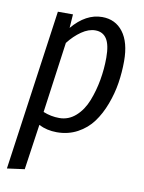

<svg xmlns="http://www.w3.org/2000/svg" viewBox="-85 -596 653 869"><g transform="rotate(10 242.0 -162.0)"><path d="M7.8 212.9 111.8 -525.9H181.2L176.8 -462.9Q239.3 -537.1 314 -537.1Q375 -537.1 410.4 -490.5Q445.8 -443.8 445.8 -357.9Q445.8 -306.6 438 -256.6Q430.2 -206.5 411.6 -157.2Q393.1 -107.9 365.7 -70.8Q338.4 -33.7 295.9 -10.7Q253.4 12.2 201.2 12.2Q155.8 12.2 118.2 -6.8L87.9 202.1ZM201.2 -53.2Q243.7 -53.2 276.4 -82.3Q309.1 -111.3 327.4 -158Q345.7 -204.6 354.7 -255.9Q363.8 -307.1 363.8 -358.9Q363.8 -418 346.2 -445.1Q328.6 -472.2 293.9 -472.2Q263.2 -472.2 231 -450Q198.7 -427.7 171.9 -393.1L127 -67.9Q163.1 -53.2 201.2 -53.2Z"/></g></svg>

Font: Fira Sans Compressed Book
Style: Italic
Weight: 350
Width: 3
Italic angle: -8°
Designer: Carrois Corporate & Edenspiekermann AG
Foundry: Carrois Corporate GbR & Edenspiekermann AG
Version: Version 4.203;PS 004.203;hotconv 1.0.88;makeotf.lib2.5.64775